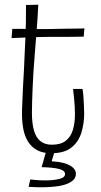

<svg xmlns="http://www.w3.org/2000/svg" viewBox="-20 -637 426 812"><path d="M197 11Q160 11 136 -2.5Q112 -16 98 -39Q84 -62 78.5 -92Q73 -122 73 -155Q73 -178 74.5 -205.5Q76 -233 77 -265Q80 -309 81.5 -345.5Q83 -382 84.5 -414Q86 -446 87.5 -477.5Q89 -509 89.5 -542.5Q90 -576 90 -616L142 -617Q139 -559 135 -508Q131 -457 127.5 -414Q124 -371 121.5 -333.5Q119 -296 118 -265Q117 -237 116 -211Q115 -185 115 -161Q115 -116 123.5 -85.5Q132 -55 151 -40Q170 -25 199 -25Q237 -25 258 -41.5Q279 -58 288 -87Q297 -116 297 -153Q297 -170 296 -187.5Q295 -205 293 -223.5Q291 -242 289 -261H329Q332 -243 333 -225Q334 -207 335 -190Q336 -173 336 -156Q336 -114 324 -75.5Q312 -37 282 -13Q252 11 197 11ZM29 -476 32 -515Q31 -515 39.5 -515Q48 -515 63 -515Q78 -515 96 -514.5Q114 -514 132.5 -514Q151 -514 168 -514Q184 -514 205.5 -514.5Q227 -515 250 -515.5Q273 -516 293 -516Q313 -516 325 -516.5Q337 -517 337 -517L334 -482Q334 -482 323.5 -482Q313 -482 296.5 -481.5Q280 -481 260 -481Q240 -481 220 -481Q200 -481 183 -481Q156 -481 128.5 -480Q101 -479 78.5 -478Q56 -477 42.5 -476.5Q29 -476 29 -476ZM155 155Q142 155 128 154.5Q114 154 101 153L108 122Q118 123 128.5 124Q139 125 150 125.5Q161 126 171 126Q205 126 230 120Q255 114 255 99Q255 84 229.5 77.5Q204 71 156 70L165 44Q235 44 268 59Q301 74 301 98Q301 119 280.5 132Q260 145 227 150Q194 155 155 155ZM212 0 191 70H156L176 0Z"/></svg>

Font: Truculenta ExtraLight
Style: Regular
Weight: 250
Version: Version 1.002